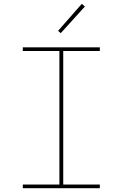

<svg xmlns="http://www.w3.org/2000/svg" viewBox="-20 -982 640 1002"><path d="M99 0V-19H290V-716H99V-735H501V-716H310V-19H501V0ZM297 -809 283 -821 407 -962 423 -948Z"/></svg>

Font: Iosevka SS04 Thin Extended
Style: Regular
Weight: 100
Width: 7
Monospace: yes
Designer: Belleve Invis
Foundry: Belleve Invis
Version: Version 19.0.0; ttfautohint (v1.8.4)